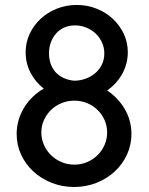

<svg xmlns="http://www.w3.org/2000/svg" viewBox="-20 -726 599 771"><path d="M507.8 -188Q507.8 -143.6 489.7 -104.7Q471.7 -65.9 440.4 -37.1Q409.2 -8.3 367.2 8.3Q325.2 24.9 277.8 24.9Q230 24.9 187.7 8.3Q145.5 -8.3 114.3 -37.1Q83 -65.9 64.9 -104.7Q46.9 -143.6 46.9 -188Q46.9 -216.8 54.7 -243.7Q62.5 -270.5 76.7 -293.7Q90.8 -316.9 110.8 -336.4Q130.9 -356 155.8 -370.1Q122.1 -396.5 102.5 -434.1Q83 -471.7 83 -516.1Q83 -555.7 99.1 -590.1Q115.2 -624.5 143.1 -650.4Q170.9 -676.3 208.3 -691.2Q245.6 -706.1 288.1 -706.1Q330.6 -706.1 367.9 -691.2Q405.3 -676.3 433.1 -650.4Q460.9 -624.5 477.1 -590.1Q493.2 -555.7 493.2 -516.1Q493.2 -492.7 487.3 -470.5Q481.4 -448.2 470.5 -428.7Q459.5 -409.2 444.1 -392.3Q428.7 -375.5 410.2 -362.8Q432.1 -348.1 450.2 -329.1Q468.3 -310.1 481.2 -287.8Q494.1 -265.6 501 -240.2Q507.8 -214.8 507.8 -188ZM410.2 -193.8Q410.2 -220.7 399.9 -243.9Q389.6 -267.1 371.8 -284.4Q354 -301.8 330.1 -311.8Q306.2 -321.8 278.8 -321.8Q251 -321.8 226.8 -311.8Q202.6 -301.8 184.8 -284.4Q167 -267.1 156.5 -243.9Q146 -220.7 146 -193.8Q146 -167.5 156.5 -144Q167 -120.6 184.8 -103Q202.6 -85.4 226.8 -75.2Q251 -64.9 278.8 -64.9Q306.2 -64.9 330.1 -75.2Q354 -85.4 371.8 -103Q389.6 -120.6 399.9 -144Q410.2 -167.5 410.2 -193.8ZM398.9 -512.2Q398.9 -535.2 389.6 -555.4Q380.4 -575.7 364.3 -591.1Q348.1 -606.4 326.7 -615.2Q305.2 -624 280.8 -624Q256.8 -624 237.5 -615.2Q218.3 -606.4 204.8 -591.1Q191.4 -575.7 184.1 -555.4Q176.8 -535.2 176.8 -512.2Q176.8 -490.2 183.1 -471.2Q189.5 -452.1 202.1 -437.5Q214.8 -422.9 233.9 -413.6Q252.9 -404.3 277.8 -401.9Q299.8 -401.9 321.5 -409.2Q343.3 -416.5 360.6 -430.7Q377.9 -444.8 388.4 -465.3Q398.9 -485.8 398.9 -512.2Z"/></svg>

Font: McLaren
Style: Regular
Weight: 400
Designer: Astigmatic (AOETI)
Foundry: Astigmatic (AOETI)
Version: Version 1.000